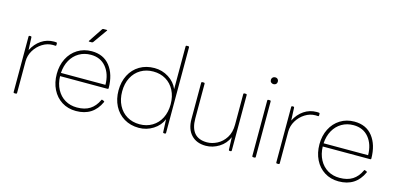

<svg xmlns="http://www.w3.org/2000/svg" viewBox="-72 -1217 3450 1679"><g transform="rotate(15 1653.0 -377.0)"><path d="M321 -513Q335 -513 341 -512Q348 -511 348 -504V-489Q348 -481 342 -481L318 -482Q268 -482 223.5 -454Q179 -426 151.5 -380Q124 -334 124 -282V5Q124 13 116 13H101Q93 13 93 5V-498Q93 -506 101 -506H111Q119 -506 119 -498L124 -383Q155 -444 206 -478.5Q257 -513 321 -513Z M879 -115Q816 24 661 24Q588 24 532.5 -11Q477 -46 446.5 -107.5Q416 -169 416 -247Q416 -324 447 -385.5Q478 -447 534 -482Q590 -517 662 -517Q769 -517 827.5 -442Q886 -367 887 -243Q887 -235 879 -235H449Q451 -167 478.5 -115.5Q506 -64 553 -36Q600 -8 661 -8Q732 -8 778 -37.5Q824 -67 851 -125Q854 -134 862 -129L873 -125Q882 -122 879 -115ZM742 -725 652 -598Q648 -592 639 -592H618Q610 -592 614 -599L697 -724Q701 -731 709 -731H739Q747 -731 742 -725ZM662 -485Q603 -485 556 -457.5Q509 -430 481 -380Q453 -330 449 -264H852Q851 -362 800.5 -423.5Q750 -485 662 -485Z M1450 -778H1465Q1473 -778 1473 -770V5Q1473 13 1465 13H1456Q1447 13 1447 5L1442 -111Q1418 -51 1359 -13.5Q1300 24 1230 24Q1154 24 1096 -11Q1038 -46 1006.5 -107.5Q975 -169 975 -247Q975 -325 1006.5 -386.5Q1038 -448 1096 -482.5Q1154 -517 1230 -517Q1300 -517 1358.5 -480Q1417 -443 1442 -383V-770Q1442 -778 1450 -778ZM1447 -247Q1447 -318 1419 -372Q1391 -426 1341.5 -455.5Q1292 -485 1228 -485Q1164 -485 1114 -455.5Q1064 -426 1036 -372Q1008 -318 1008 -247Q1008 -176 1036 -121.5Q1064 -67 1114 -37.5Q1164 -8 1228 -8Q1292 -8 1342 -38Q1392 -68 1419.5 -122Q1447 -176 1447 -247Z M1836 24Q1752 24 1704 -27.5Q1656 -79 1656 -170V-498Q1656 -506 1664 -506H1679Q1687 -506 1687 -498V-184Q1687 -8 1839 -8Q1884 -8 1930 -31.5Q1976 -55 2006.5 -103Q2037 -151 2037 -221V-498Q2037 -506 2045 -506H2060Q2068 -506 2068 -498V5Q2068 13 2060 13H2050Q2042 13 2042 5L2038 -108Q2012 -46 1955 -11Q1898 24 1836 24Z M2270 -712Q2284 -712 2292.5 -703.5Q2301 -695 2301 -681Q2301 -667 2292.5 -658.5Q2284 -650 2270 -650Q2256 -650 2247 -658.5Q2238 -667 2238 -681Q2238 -694 2247 -703Q2256 -712 2270 -712ZM2262 -506H2277Q2285 -506 2285 -498V5Q2285 13 2277 13H2262Q2254 13 2254 5V-498Q2254 -506 2262 -506Z M2699 -513Q2713 -513 2719 -512Q2726 -511 2726 -504V-489Q2726 -481 2720 -481L2696 -482Q2646 -482 2601.5 -454Q2557 -426 2529.5 -380Q2502 -334 2502 -282V5Q2502 13 2494 13H2479Q2471 13 2471 5V-498Q2471 -506 2479 -506H2489Q2497 -506 2497 -498L2502 -383Q2533 -444 2584 -478.5Q2635 -513 2699 -513Z M3257 -115Q3194 24 3039 24Q2966 24 2910.5 -11Q2855 -46 2824.5 -107.5Q2794 -169 2794 -247Q2794 -324 2825 -385.5Q2856 -447 2912 -482Q2968 -517 3040 -517Q3147 -517 3205.5 -442Q3264 -367 3265 -243Q3265 -235 3257 -235H2827Q2829 -167 2856.5 -115.5Q2884 -64 2931 -36Q2978 -8 3039 -8Q3110 -8 3156 -37.5Q3202 -67 3229 -125Q3232 -134 3240 -129L3251 -125Q3260 -122 3257 -115ZM3040 -485Q2981 -485 2934 -457.5Q2887 -430 2859 -380Q2831 -330 2827 -264H3230Q3229 -362 3178.5 -423.5Q3128 -485 3040 -485Z"/></g></svg>

Font: LINE Seed JP_TTF Thin
Style: Regular
Weight: 250
Designer: LY Corporation & Fontrix & Fontworks
Version: Version 1.008